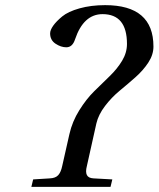

<svg xmlns="http://www.w3.org/2000/svg" viewBox="-20 -727 617 747"><path d="M102 0 109 -29 174 -33Q196 -34 206.5 -45.5Q217 -57 222 -81L250 -205Q261 -254 288.5 -298Q316 -342 346.5 -372Q377 -402 406.5 -430.5Q436 -459 455 -490.5Q474 -522 474 -556Q474 -672 379 -672Q305 -672 272 -574Q262 -543 238 -543Q217 -543 196 -557Q175 -571 175 -597Q175 -610 187 -627Q199 -644 222 -663Q245 -682 289.5 -694.5Q334 -707 389 -707Q577 -707 577 -546Q577 -514 557 -483.5Q537 -453 507 -426.5Q477 -400 445.5 -374Q414 -348 388.5 -314.5Q363 -281 355 -247L318 -81Q312 -58 318 -46Q324 -34 344 -33L417 -29L410 0Z"/></svg>

Font: Lingua Franca
Style: Italic
Weight: 400
Italic angle: -13°
Version: Version 1.19